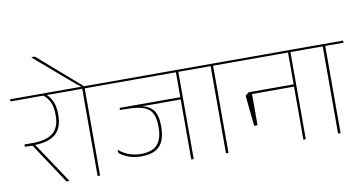

<svg xmlns="http://www.w3.org/2000/svg" viewBox="-99 -1105 2500 1324"><g transform="rotate(-10 1150.5 -443.0)"><path d="M395.5 -610.5 392.5 -625.5H-17L-14 -610.5ZM289.5 0V-1.5L175 -174Q162 -193.5 149 -212.8Q136 -232 122.8 -251.8Q109.5 -271.5 96 -291.5V-299L28 -301.5V-285.5L81.5 -283.5L269 0ZM234.5 -614.5H210.5Q242 -590.5 258.5 -556Q275 -521.5 275 -467V-460Q275 -378 228.8 -339.8Q182.5 -301.5 85 -301.5H28L56.5 -285.5H85Q194 -285.5 243.5 -328.5Q293 -371.5 293 -459V-467Q293 -521.5 276.8 -557.2Q260.5 -593 234.5 -614.5Z M504.5 0V-615H487V0ZM634 -610.5 631 -625.5H358L361 -610.5ZM180.5 -886V-883L324 -759.5Q345 -741 365.5 -723.5Q386 -706 405.8 -689.2Q425.5 -672.5 445.2 -656.2Q465 -640 485.5 -624V-621H504V-624.5Q487 -639.5 457 -665.5Q427 -691.5 391 -722.8Q355 -754 318.8 -785.8Q282.5 -817.5 252 -844Q221.5 -870.5 203.5 -886Z M1160 -615H1143V0H1160ZM1074 -610.5H1290L1286.5 -625.5H1070.5ZM1239 -610.5 1236 -625.5H600.5L604 -610.5ZM1151.5 -436H718V-421.5L837.5 -421L920 -420H1151.5ZM848.5 -431.5H718V-421.5L782 -420Q849 -418.5 887.8 -403Q926.5 -387.5 943 -353.8Q959.5 -320 959.5 -262.5V-257.5Q959.5 -175.5 923.2 -136.5Q887 -97.5 808.5 -97.5Q765 -97.5 725.5 -112Q686 -126.5 654 -154.5L656 -131Q684 -108 723 -94.2Q762 -80.5 809 -80.5Q896.5 -80.5 937.2 -123.8Q978 -167 978 -257V-264.5Q978 -346 944.8 -381.8Q911.5 -417.5 848.5 -424Z M1403.5 0V-615H1386V0ZM1533 -610.5 1530 -625.5H1257L1260 -610.5Z M1945 -615H1928V0H1945ZM1859 -610.5H2075L2071.5 -625.5H1855.5ZM2022.5 -610.5 2019 -625.5H1501.5L1504.5 -610.5ZM1935 -387.5H1621V-371.5H1935ZM1610.5 -153H1634V-387.5H1612.5L1588.5 -367.5Q1592.5 -325.5 1596 -292.8Q1599.5 -260 1602.8 -227.2Q1606 -194.5 1610.5 -153Z M2188.5 0V-615H2171V0ZM2318 -610.5 2315 -625.5H2042L2045 -610.5Z"/></g></svg>

Font: Anek Devanagari Thin
Style: Regular
Weight: 250
Designer: Kailash Malviya (Devanagari) & Yesha Goshar (Latin)
Foundry: Ek Type
Version: Version 1.003